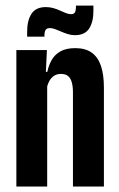

<svg xmlns="http://www.w3.org/2000/svg" viewBox="-20 -684 438 704"><path d="M247.5 0V-344.5Q247.5 -367 243.2 -382.2Q239 -397.5 229.5 -405.2Q220 -413 203 -413Q189 -413 178.5 -406.2Q168 -399.5 161.2 -387.5Q154.5 -375.5 151.5 -360L128.5 -420.5H153.5Q158.5 -445 170 -464.8Q181.5 -484.5 202.2 -496Q223 -507.5 256 -507.5Q293 -507.5 316 -491.2Q339 -475 350 -442.8Q361 -410.5 361 -362.5V0ZM40 0V-500.5H152L147.5 -406.5L153 -404.5V0ZM254.5 -555Q241.5 -555 228.8 -559Q216 -563 204.2 -568.2Q192.5 -573.5 182 -577.2Q171.5 -581 163 -581Q151.5 -581 147.2 -574.2Q143 -567.5 143 -554V-549.5H79.5V-568Q79.5 -609 95.5 -633.5Q111.5 -658 148 -658Q163 -658 176 -654.2Q189 -650.5 200.2 -645.2Q211.5 -640 221.8 -636Q232 -632 240 -632Q251 -632 254.8 -638.8Q258.5 -645.5 258.5 -659V-663.5H322.5V-644Q322.5 -603.5 306.8 -579.2Q291 -555 254.5 -555Z"/></svg>

Font: Anek Tamil Condensed SemiBold
Style: Regular
Weight: 600
Width: 3
Designer: Aadarsh Rajan (Tamil), Yesha Goshar (Latin)
Foundry: Ek Type
Version: Version 1.003